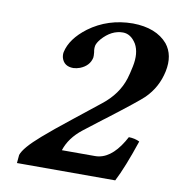

<svg xmlns="http://www.w3.org/2000/svg" viewBox="-72 -676 696 743"><g transform="rotate(10 276.0 -305.0)"><path d="M146.5 -454.1Q158.2 -508.3 219.7 -554.7Q293.9 -609.4 391.6 -609.9Q483.4 -608.9 528.3 -556.6Q562 -514.6 548.3 -449.2Q534.7 -384.8 488.8 -339.4Q466.8 -317.9 352.5 -230.5Q346.2 -225.6 341.3 -222.2L271 -168Q221.7 -129.4 205.6 -79.1H335.9Q395.5 -79.1 441.9 -155.8Q447.3 -165 452.1 -173.8Q476.1 -173.3 494.6 -164.1Q458.5 -56.6 429.2 0H43L45.9 -32.2Q55.2 -61.5 118.2 -116.2Q157.2 -150.4 226.6 -205.1L328.6 -286.1Q387.7 -333 407.7 -396.5Q413.6 -415.5 419.9 -445.8Q431.2 -500 412.1 -534.2Q391.1 -568.4 359.9 -568.8Q314.5 -568.8 277.8 -526.9Q265.1 -511.7 262.2 -500Q259.8 -487.3 262.7 -474.1Q264.2 -459 263.2 -453.1Q256.3 -419.9 219.7 -405.3Q206.5 -400.4 193.8 -399.9Q157.2 -399.9 147.5 -431.6Q144.5 -443.4 146.5 -454.1Z"/></g></svg>

Font: Linux Libertine Slanted O
Style: Bold Slanted
Weight: 700
Designer: Philipp H. Poll
Foundry: Philipp H. Poll
Version: Version 5.0.0